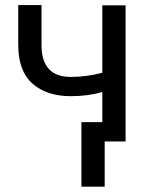

<svg xmlns="http://www.w3.org/2000/svg" viewBox="-20 -549 584 745"><path d="M467.3 -528.3V0H377V-191.9Q320.8 -175.8 254.9 -175.8Q161.1 -175.8 106 -224.6Q50.8 -273.4 50.8 -375V-529.3H141.1V-368.7Q143.6 -250.5 254.9 -250.5Q315.9 -250.5 377 -266.6V-528.3ZM386.2 -75.2V175.3H295.9V-75.2Z"/></svg>

Font: LXGW WenKai Screen
Style: Regular
Weight: 400
Designer: LXGW / Fontworks Inc.
Foundry: LXGW / Fontworks Inc.
Version: Version 1.510;January 18,2025